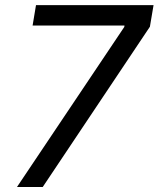

<svg xmlns="http://www.w3.org/2000/svg" viewBox="-20 -748 634 768"><path d="M47.9 0 477.1 -640.1 478 -646H110.4L124 -727.5H594.2L579.6 -641.1L150.9 0Z"/></svg>

Font: Inter Variable
Style: Italic
Weight: 400
Italic angle: -9.39999°
Designer: Rasmus Andersson
Foundry: rsms
Version: Version 4.001;git-9221beed3